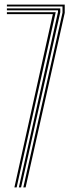

<svg xmlns="http://www.w3.org/2000/svg" viewBox="-20 -820 322 840"><path d="M82 0 253.5 -764.8V-791.8H10.2V-800H263.2V-763.8L92 0ZM43 0 211.2 -758.2H10.2V-766.5H223.8L52.8 0ZM62.5 0 233.8 -767.8V-774.8H10.2V-783.2H243.8V-766.2L72.2 0Z"/></svg>

Font: Big Shoulders Inline Text ExtraLight
Style: Regular
Weight: 250
Version: Version 2.002